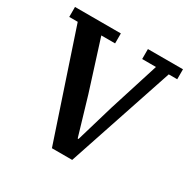

<svg xmlns="http://www.w3.org/2000/svg" viewBox="-156 -850 996 1001"><g transform="rotate(30 342.0 -349.0)"><path d="M68 -638H17V-698H293V-638H210L305 -338L372 -111H377L444 -338L539 -638H456V-698H667V-638H616L403 0H281Z"/></g></svg>

Font: IBM Plex Serif SmBld
Style: Regular
Weight: 600
Designer: Mike Abbink, Paul van der Laan, Pieter van Rosmalen
Foundry: Bold Monday
Version: Version 3.001